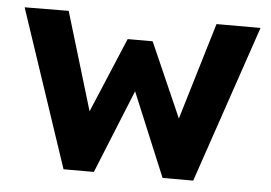

<svg xmlns="http://www.w3.org/2000/svg" viewBox="-43 -587 909 643"><g transform="rotate(5 411.5 -265.0)"><path d="M192 0 15 -529 163 -530 262 -201 368 -453H452L562 -203L660 -529H808L628 0H525L408 -281L294 0Z"/></g></svg>

Font: Lexend Deca SemiBold
Style: Regular
Weight: 600
Designer: Bonnie Shaver-Troup, Thomas Jockin
Foundry: Lexend
Version: Version 1.008; ttfautohint (v1.8.4.7-5d5b)